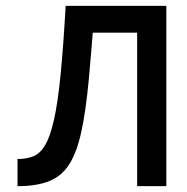

<svg xmlns="http://www.w3.org/2000/svg" viewBox="-20 -638 640 658"><path d="M450 0V-526H226V-618H550V0ZM40 0V-93Q71 -93 94.5 -102.5Q118 -112 135 -141Q152 -170 165 -227.5Q178 -285 187.5 -380.5Q197 -476 205 -618H305Q294 -469 284 -362.5Q274 -256 258.5 -185.5Q243 -115 217 -74.5Q191 -34 148 -17Q105 0 40 0Z"/></svg>

Font: Victor Mono
Style: Bold
Weight: 700
Monospace: yes
Designer: Rune Bjørnerås
Version: Version 1.561;gftools[0.9.30]